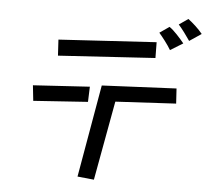

<svg xmlns="http://www.w3.org/2000/svg" viewBox="-59 -909 1118 1030"><g transform="rotate(5 500.0 -393.5)"><path d="M928 -728Q916 -746 897 -771.5Q878 -797 865 -811L914 -845Q934 -830 955 -810.5Q976 -791 992 -771ZM830 -670Q817 -692 798 -717Q779 -742 765 -758L817 -794Q836 -781 858.5 -757Q881 -733 898 -712ZM229 -674 755 -706 756 -621 234 -588ZM482 -449 883 -468 888 -387 562 -369 484 58 395 49ZM114 -418 419 -437 416 -355 123 -335Z"/></g></svg>

Font: Moralerspace Krypton JPDOC
Style: Regular
Weight: 400
Version: v0.0.6; ttfautohint (v1.8.4.7-5d5b-dirty) -l 6 -r 45 -G 200 